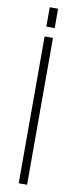

<svg xmlns="http://www.w3.org/2000/svg" viewBox="-97 -895 371 927"><g transform="rotate(10 88.5 -431.5)"><path d="M68 0H109V-720H68ZM68 -768H109V-863H68Z"/></g></svg>

Font: Aspekta 150
Style: Regular
Weight: 150
Designer: Ivo Dolenc
Version: Version 2.000